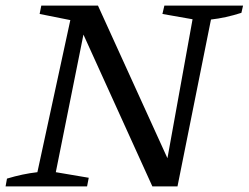

<svg xmlns="http://www.w3.org/2000/svg" viewBox="-30 -668 891 688"><path d="M559 -648H841L835 -622Q779 -604 726 -598L606 0H516L269 -544L170 -51L288 -31L282 0H-10L-5 -28Q51 -45 104 -51L222 -596L112 -618L118 -648H321L570 -101L660 -599L552 -618Z"/></svg>

Font: Piazzolla
Style: Italic
Weight: 400
Italic angle: -11.3°
Designer: Juan Pablo del Peral
Foundry: Huerta Tipografica
Version: Version 1.330